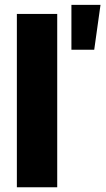

<svg xmlns="http://www.w3.org/2000/svg" viewBox="-20 -786 446 806"><path d="M220.2 -727.5V0H50.8V-727.5ZM279.8 -577.1V-765.6H401.9L375.5 -577.1Z"/></svg>

Font: Inter 24pt ExtraBold
Style: Regular
Weight: 800
Designer: Rasmus Andersson
Foundry: rsms
Version: Version 4.001;git-66647c0bb